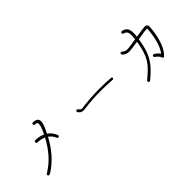

<svg xmlns="http://www.w3.org/2000/svg" viewBox="132 -1736 2735 2735"><g transform="rotate(-45 1500.0 -368.0)"><path d="M725 -349Q725 -341 718.5 -335.5Q712 -330 704 -330Q698 -330 692 -333.5Q686 -337 684 -343Q661 -405 606 -442Q539 -316 456.5 -222Q374 -128 270 -59Q261 -53 250 -48.5Q239 -44 234 -43Q226 -43 219.5 -49Q213 -55 213 -64Q213 -75 223 -82Q338 -153 420 -246Q502 -339 569 -464Q513 -489 440 -492Q432 -492 426.5 -498Q421 -504 421 -514Q421 -523 427.5 -529Q434 -535 443 -535Q524 -535 589 -504Q619 -565 631.5 -602Q644 -639 644 -669Q644 -683 634 -689.5Q624 -696 597 -697Q577 -699 577 -720Q577 -728 583.5 -733.5Q590 -739 599 -739Q649 -739 676 -715Q684 -708 688.5 -694Q693 -680 693 -666Q693 -638 678.5 -597.5Q664 -557 627 -483Q693 -437 723 -359Q725 -353 725 -349Z M1154 -388Q1148 -395 1148 -405Q1149 -415 1155 -420Q1161 -425 1168 -425Q1181 -425 1187 -415Q1207 -384 1234 -382Q1241 -382 1244 -383Q1308 -393 1405 -400.5Q1502 -408 1611 -408Q1736 -408 1835 -399Q1852 -398 1852 -381Q1852 -373 1846 -368.5Q1840 -364 1830 -364L1793 -366Q1711 -373 1606 -373Q1428 -373 1258 -350L1224 -348Q1202 -349 1187 -357.5Q1172 -366 1154 -388Z M2738 -536Q2738 -480 2723.5 -393.5Q2709 -307 2674.5 -220Q2640 -133 2585 -83Q2579 -77 2572 -77Q2564 -77 2558 -82Q2552 -87 2551 -95Q2545 -127 2486 -170Q2474 -179 2474 -189Q2475 -197 2480.5 -203.5Q2486 -210 2495 -210Q2500 -210 2505 -207Q2554 -183 2580 -138Q2624 -192 2649.5 -272.5Q2675 -353 2684.5 -425Q2694 -497 2694 -535Q2661 -535 2503 -509Q2483 -377 2449.5 -290Q2416 -203 2358.5 -132Q2301 -61 2200 21Q2195 26 2186 26Q2177 26 2170 19Q2165 13 2165 3Q2165 -6 2173 -11Q2271 -91 2324 -153Q2377 -215 2408 -295Q2439 -375 2459 -502Q2313 -480 2287 -480Q2252 -480 2227 -490Q2202 -500 2180 -523Q2174 -531 2174 -539Q2174 -548 2180 -554Q2186 -560 2195 -560Q2203 -560 2210 -553Q2226 -537 2244 -529.5Q2262 -522 2286 -522Q2306 -522 2356.5 -529.5Q2407 -537 2465 -546Q2471 -591 2471 -622Q2471 -669 2455.5 -690.5Q2440 -712 2408 -720Q2391 -724 2391 -745Q2391 -753 2396 -757.5Q2401 -762 2409 -762Q2416 -762 2419 -761Q2466 -752 2490 -722Q2514 -692 2514 -621Q2514 -586 2509 -553Q2657 -578 2694 -578Q2715 -578 2726.5 -565Q2738 -552 2738 -536Z"/></g></svg>

Font: Tsukimi Rounded Light
Style: Regular
Weight: 300
Designer: Takashi Funayama
Foundry: Takashi Funayama
Version: Version 1.032; ttfautohint (v1.8.3)